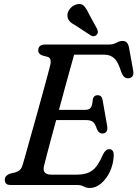

<svg xmlns="http://www.w3.org/2000/svg" viewBox="-20 -922 685 957"><path d="M363.5 0H32.5Q16 0 10 -7.5Q4 -15 4 -26Q4 -37.5 11 -44.8Q18 -52 28.5 -56L56.5 -63Q70.5 -67 79.2 -75Q88 -83 93.5 -102.5Q97.5 -115 107.5 -151Q117.5 -187 131.5 -236.8Q145.5 -286.5 160.8 -341.2Q176 -396 190.2 -447.5Q204.5 -499 215 -538.2Q225.5 -577.5 230 -595.5Q239 -632 217.5 -638.5L191 -645.5Q170.5 -653.5 170.5 -670Q170.5 -700 204.5 -700H522Q544.5 -700 560.2 -709Q576 -718 591.5 -718Q617 -718 623 -685L644 -569Q647 -552 640.8 -542.8Q634.5 -533.5 622.5 -532Q609 -530.5 599.5 -538.5Q590 -546.5 583 -567Q568.5 -614.5 548.8 -632Q529 -649.5 500.5 -649.5H349.5Q343.5 -628 331.5 -585.2Q319.5 -542.5 304.5 -487.5Q289.5 -432.5 274 -374.5H406Q423.5 -374.5 432 -385Q440.5 -395.5 442.5 -427.5Q448 -447.5 465.5 -447.5Q478 -447.5 484 -440.8Q490 -434 491.5 -423L514.5 -292Q517 -273.5 509.8 -265Q502.5 -256.5 490.5 -256.5Q472 -256.5 463 -279Q453.5 -307.5 441.8 -315.5Q430 -323.5 409 -323.5H260Q245 -269 232.2 -221.2Q219.5 -173.5 210.8 -140Q202 -106.5 199.5 -95.5Q188.5 -51.5 236 -51.5H365.5Q411 -51.5 439.8 -72.2Q468.5 -93 493 -151.5Q506.5 -178.5 524.5 -178.5Q547.5 -178.5 547 -146Q545 -104 528 -67.2Q511 -30.5 484.2 -7.8Q457.5 15 427 15Q411 15 397.2 7.5Q383.5 0 363.5 0ZM423 -853 465 -776Q467.5 -769 467.8 -761.8Q468 -754.5 461.5 -748Q449 -736.5 434 -744.5L358 -794Q337.5 -805 327 -816.2Q316.5 -827.5 316 -844.5Q315.5 -861.5 328 -877.5Q340.5 -893.5 360.5 -900Q385 -906.5 398.2 -892.8Q411.5 -879 423 -853Z"/></svg>

Font: Fraunces 72pt SuperSoft
Style: Italic
Weight: 400
Italic angle: -16°
Version: Version 1.000;[b76b70a41]